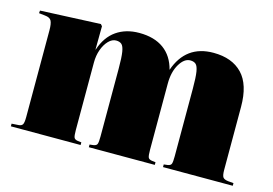

<svg xmlns="http://www.w3.org/2000/svg" viewBox="-76 -686 1186 835"><g transform="rotate(15 516.5 -268.5)"><path d="M24 0V-12L55 -14Q69 -15 73.5 -23.5Q78 -32 78 -57V-447Q78 -476 71.5 -489Q65 -502 42 -504L15 -507L16 -519L287 -531L294 -523L293 -418H294Q314 -478 356.5 -507.5Q399 -537 459 -537Q527 -537 569.5 -506Q612 -475 627 -416Q669 -537 793 -537Q877 -537 923 -489Q969 -441 969 -341V-58Q969 -32 975 -24Q981 -16 999 -14L1023 -12V0H709V-12L726 -14Q740 -16 743 -25Q746 -34 746 -58V-363Q746 -414 742 -438.5Q738 -463 729 -471Q720 -479 704 -479Q677 -479 656 -444Q635 -409 635 -356V-58Q635 -32 638.5 -24Q642 -16 655 -14L672 -12V0H375V-12L392 -14Q406 -16 409 -25Q412 -34 412 -58V-363Q412 -414 408 -438.5Q404 -463 395 -471Q386 -479 370 -479Q352 -479 336 -462.5Q320 -446 310.5 -419.5Q301 -393 301 -362V-58Q301 -32 304.5 -24Q308 -16 321 -14L338 -12V0Z"/></g></svg>

Font: Literata 72pt Black
Style: Regular
Weight: 900
Designer: Latin by Veronika Burian and Jose Scaglione. Greek by Irene Vlachou. Cyrillic by Vera Evstafieva.
Foundry: TypeTogether
Version: Version 3.002